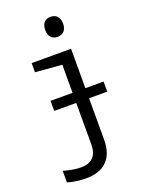

<svg xmlns="http://www.w3.org/2000/svg" viewBox="-182 -850 894 1181"><g transform="rotate(-20 265.0 -259.5)"><path d="M303 -633C337 -633 362 -654 362 -698C362 -743 337 -764 303 -764C268 -764 245 -743 245 -698C245 -655 268 -633 303 -633ZM127 -212H271V59C271 133 235 171 163 171C129 171 82 162 50 152V228C82 238 129 245 170 245C288 245 355 183 355 59V-212H474V-278H355V-536H97V-476L271 -462V-278H127Z"/></g></svg>

Font: Noto Sans Mono Condensed
Style: Regular
Weight: 400
Width: 3
Designer: Monotype Design Team
Foundry: Monotype Imaging Inc.
Version: Version 2.014